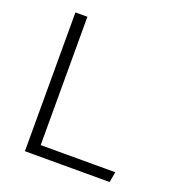

<svg xmlns="http://www.w3.org/2000/svg" viewBox="-132 -840 884 949"><g transform="rotate(20 310.0 -365.0)"><path d="M103.5 0V-730H166.5V0ZM549 0H146V-55H559Z"/></g></svg>

Font: Monaspace Argon Var
Style: Regular
Weight: 400
Designer: Riley Cran and the Lettermatic Team
Version: Version 1.000 (Monaspace Argon Var)